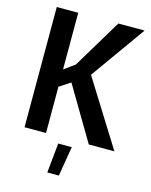

<svg xmlns="http://www.w3.org/2000/svg" viewBox="-137 -815 882 1123"><g transform="rotate(15 304.0 -253.5)"><path d="M64 -728H194V-385L259 -432L437 -728H596L360 -397L608 0H453L261 -324L194 -280V0H64ZM279 41H361L331 221H261Z"/></g></svg>

Font: Murecho Medium
Style: Regular
Weight: 500
Designer: Neil Summerour
Foundry: Positype
Version: Version 1.010; ttfautohint (v1.8.3)